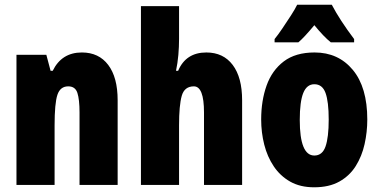

<svg xmlns="http://www.w3.org/2000/svg" viewBox="-20 -786 1614 816"><path d="M328 -563Q400 -563 440 -510Q480 -457 480 -360V0H318V-308Q318 -363 309 -391Q300 -419 270 -419Q236 -419 224 -383Q212 -347 212 -253V0H50V-553H177L195 -485H204Q242 -563 328 -563Z M741 -621Q741 -587 738 -552.5Q735 -518 728 -485H737Q770 -563 857 -563Q929 -563 969 -510Q1009 -457 1009 -360V0H847V-308Q847 -419 804 -419Q764 -419 752.5 -379Q741 -339 741 -253V0H579V-760H741Z M1541 -278Q1541 -225 1529.5 -173.5Q1518 -122 1492 -80.5Q1466 -39 1422.5 -14.5Q1379 10 1315 10Q1256 10 1213.5 -14Q1171 -38 1143.5 -79Q1116 -120 1103 -171.5Q1090 -223 1090 -278Q1090 -358 1113 -422.5Q1136 -487 1186 -525Q1236 -563 1317 -563Q1418 -563 1479.5 -489Q1541 -415 1541 -278ZM1254 -276Q1254 -125 1316 -125Q1350 -125 1363.5 -163.5Q1377 -202 1377 -278Q1377 -354 1363.5 -391Q1350 -428 1316 -428Q1284 -428 1269 -391Q1254 -354 1254 -276ZM1390 -766Q1424 -701 1485 -620V-606H1386Q1356 -630 1316 -679Q1272 -626 1248 -606H1147V-620Q1161 -637 1180 -665Q1199 -693 1217 -721Q1235 -749 1243 -766Z"/></svg>

Font: Noto Sans Khmer UI ExtraCondensed Black
Style: Regular
Weight: 900
Width: 2
Designer: Danh Hong and the Monotype Design Team
Foundry: Monotype Imaging Inc.
Version: Version 2.002; ttfautohint (v1.8.4.7-5d5b)